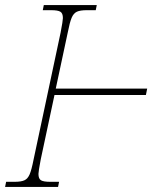

<svg xmlns="http://www.w3.org/2000/svg" viewBox="-38 -734 621 754"><path d="M-14 -20H19Q45 -20 58 -26Q71 -32 78.5 -49.5Q86 -67 94 -108L200 -606Q209 -653 209 -663Q209 -682 199 -688Q189 -694 163 -694H130L134 -714H342L338 -694H303Q277 -694 264 -688Q251 -682 243.5 -664.5Q236 -647 228 -606L181 -386H540L535 -361H176L122 -108Q113 -61 113 -51Q113 -32 123 -26Q133 -20 159 -20H194L190 0H-18Z"/></svg>

Font: Noto Serif NarrowThin
Style: Italic
Weight: 250
Width: 4
Italic angle: -12°
Designer: Monotype Design Team
Foundry: Monotype Imaging Inc.
Version: Version 1.001